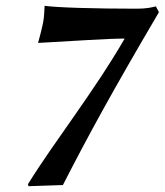

<svg xmlns="http://www.w3.org/2000/svg" viewBox="-20 -629 568 662"><path d="M409.9 -496C302.1 -310 166 -139 76.4 6L78.2 13L196.9 9C283.8 -161 368 -315 528 -587L517.5 -607C501.8 -603 483.1 -599 452.1 -599C303.1 -599 174.8 -603 133.8 -609C133.2 -594 132 -570 129.3 -555C126.7 -540 115.9 -496 111.3 -481C240.5 -488 350.9 -496 409.9 -496Z"/></svg>

Font: Linux Biolinum O 
Style: Bold Italic
Weight: 700
Designer: Philipp H. Poll
Foundry: Philipp H. Poll
Version: Version 1.3.2